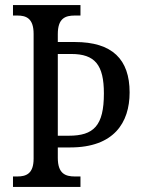

<svg xmlns="http://www.w3.org/2000/svg" viewBox="-20 -734 561 754"><path d="M31 0H296V-41H274C237 -41 207 -52 207 -114V-155H256C427 -155 489 -252 489 -371C489 -501 421 -569 274 -569H207V-600C207 -662 236 -673 274 -673H296V-714H31V-673H48C83 -673 112 -662 112 -601V-111C112 -52 83 -41 48 -41H31ZM250 -201H207V-522H260C353 -522 388 -479 388 -367C388 -240 348 -201 250 -201Z"/></svg>

Font: Noto Serif Tamil Condensed
Style: Italic
Weight: 400
Width: 3
Italic angle: -12°
Designer: Indian Type Foundry, Tom Grace, and the Monotype Design Team
Foundry: Monotype Imaging Inc.
Version: Version 2.003